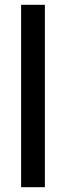

<svg xmlns="http://www.w3.org/2000/svg" viewBox="-20 -780 275 800"><path d="M167 0V-760H68V0Z"/></svg>

Font: Noto Sans Khmer UI Condensed Medium
Style: Regular
Weight: 500
Width: 3
Designer: Danh Hong and the Monotype Design Team
Foundry: Monotype Imaging Inc.
Version: Version 2.002